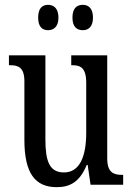

<svg xmlns="http://www.w3.org/2000/svg" viewBox="-20 -765 550 795"><path d="M323 -640C345 -640 365 -653 365 -692C365 -732 345 -745 323 -745C299 -745 280 -732 280 -692C280 -653 299 -640 323 -640ZM179 -640C201 -640 222 -653 222 -692C222 -732 201 -745 179 -745C156 -745 138 -732 138 -692C138 -653 156 -640 179 -640ZM215 10C269 10 310 -11 339 -82H343L355 0H490V-41H486C452 -41 424 -49 424 -109V-536H275V-495H278C312 -495 337 -486 337 -422V-215C337 -117 310 -51 245 -51C185 -51 168 -97 168 -188V-536H17V-495H21C56 -495 81 -486 81 -428V-186C81 -48 125 10 215 10Z"/></svg>

Font: Noto Serif Myanmar ExtCond
Style: Regular
Weight: 400
Width: 2
Designer: Ben Mitchell and the Monotype Design Team
Foundry: Monotype Imaging Inc.
Version: Version 2.106